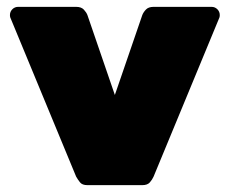

<svg xmlns="http://www.w3.org/2000/svg" viewBox="-20 -540 670 560"><path d="M235 0Q220 0 213.5 -8Q207 -16 202 -25L10 -489Q9 -492 9 -496Q9 -506 16 -513Q23 -520 33 -520H202Q217 -520 224.5 -512Q232 -504 235 -496L315 -263L395 -496Q398 -504 405.5 -512Q413 -520 428 -520H597Q607 -520 614 -513Q621 -506 621 -496Q621 -492 620 -489L428 -25Q424 -16 417 -8Q410 0 395 0Z"/></svg>

Font: Rubik Black
Style: Regular
Weight: 900
Designer: Hubert and Fischer
Foundry: Hubert and Fischer
Version: Version 2.300;gftools[0.9.30]